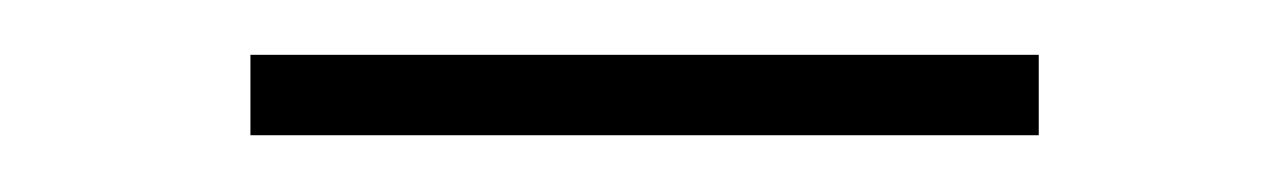

<svg xmlns="http://www.w3.org/2000/svg" viewBox="-20 -423 463 69"><path d="M353.3 -403.3V-374.4H70V-403.3Z"/></svg>

Font: Paperlogy 1 Thin
Style: Regular
Weight: 250
Designer: redesigned by Lee Juim, glyphs from Gmarket Sans & Montserrat
Foundry: PT&
Version: Version 1.001